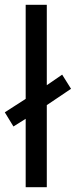

<svg xmlns="http://www.w3.org/2000/svg" viewBox="-29 -780 316 800"><path d="M78 0V-285L27 -253L-9 -312L78 -368V-760H166V-425L230 -469L267 -410L166 -342V0Z"/></svg>

Font: Noto Sans Batak
Style: Regular
Weight: 400
Designer: Monotype Design Team
Foundry: Monotype Imaging Inc.
Version: Version 2.002; ttfautohint (v1.8.4.7-5d5b)